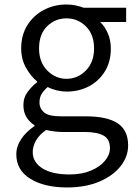

<svg xmlns="http://www.w3.org/2000/svg" viewBox="-20 -574 597 845"><path d="M274.9 251Q175.3 251 113.5 212.9Q51.8 174.8 51.8 105Q51.8 70.3 73.2 38.1Q94.7 5.9 131.8 -19V-22.9Q110.8 -35.6 96.9 -57.6Q83 -79.6 83 -111.8Q83 -145.5 102.8 -171.1Q122.6 -196.8 143.1 -211.9V-215.8Q116.7 -236.8 95 -274.9Q73.2 -313 73.2 -360.8Q73.2 -419.4 100.3 -462.9Q127.4 -506.3 172.9 -530.3Q218.3 -554.2 272.9 -554.2Q295.4 -554.2 314.7 -549.8Q334 -545.4 348.1 -540H535.2V-477.1H420.9Q441.4 -457.5 454.6 -427.2Q467.8 -397 467.8 -359.9Q467.8 -302.7 441.9 -260.3Q416 -217.8 371.8 -194.3Q327.6 -170.9 272.9 -170.9Q252.9 -170.9 231 -176Q209 -181.2 189.9 -190.9Q174.8 -178.2 164.3 -162.4Q153.8 -146.5 153.8 -123Q153.8 -96.7 174.1 -79.3Q194.3 -62 250 -62H357.9Q451.2 -62 497.6 -31.5Q543.9 -1 543.9 65.9Q543.9 115.2 511 157.2Q478 199.2 417.5 225.1Q356.9 251 274.9 251ZM272.9 -227.1Q321.8 -227.1 357.9 -263.7Q394 -300.3 394 -360.8Q394 -422.4 358.2 -457.8Q322.3 -493.2 272.9 -493.2Q222.7 -493.2 187.3 -458.3Q151.9 -423.3 151.9 -360.8Q151.9 -300.3 188 -263.7Q224.1 -227.1 272.9 -227.1ZM286.1 193.8Q339.8 193.8 379.9 177Q419.9 160.2 441.9 133.5Q463.9 106.9 463.9 78.1Q463.9 38.1 435.3 22.5Q406.7 6.8 351.1 6.8H252Q239.3 6.8 220.5 4.6Q201.7 2.4 183.1 -2Q152.3 19.5 138.2 44.9Q124 70.3 124 95.2Q124 140.1 166.7 167Q209.5 193.8 286.1 193.8Z"/></svg>

Font: `nÑOS CN Normal
Style: Regular
Weight: 350
Designer: Ryoko NISHIZUKA ?XZm?[P (kana & ideographs); Paul D. Hunt (Latin, Greek & Cyrillic); Wenlong ZHANG _ e??? (bopomofo); Sa
Foundry: Adobe Systems Incorporated
Version: Version 1.004 June 21, 2023